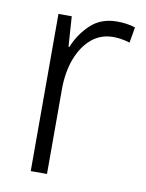

<svg xmlns="http://www.w3.org/2000/svg" viewBox="-67 -591 488 640"><g transform="rotate(10 176.5 -270.5)"><path d="M278 -541Q312 -541 340 -532L331 -479Q318 -483 304 -485.5Q290 -488 275 -488Q232 -488 201 -461.5Q170 -435 153 -389.5Q136 -344 136 -287V0H81V-532H126L133 -430H136Q154 -475 189 -508Q224 -541 278 -541Z"/></g></svg>

Font: Noto Sans Arabic SemCond Light
Style: Regular
Weight: 300
Width: 4
Designer: Monotype Design Team, Nadine Chahine, Nizar Qandah and Khaled Hosny
Foundry: Monotype Imaging Inc.
Version: Version 2.012; ttfautohint (v1.8.4.7-5d5b)